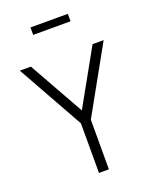

<svg xmlns="http://www.w3.org/2000/svg" viewBox="-165 -1000 869 1091"><g transform="rotate(-20 269.5 -455.0)"><path d="M157 -910H383V-865H157ZM240 0V-300L16 -700H83L270 -367L456 -700H523L300 -300V0Z"/></g></svg>

Font: Haskoy Light
Style: Regular
Weight: 300
Designer: Ertekin Erdin
Foundry: Ertekin Erdin
Version: Version 2.000; ttfautohint (v1.8.4.7-5d5b)